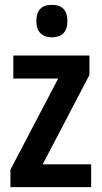

<svg xmlns="http://www.w3.org/2000/svg" viewBox="-20 -772 419 792"><path d="M356 0H23V-72L220 -448H35V-543H349V-463L156 -94H356ZM194 -752Q258 -752 258 -685Q258 -651 241 -634.5Q224 -618 194 -618Q165 -618 147.5 -634.5Q130 -651 130 -685Q130 -752 194 -752Z"/></svg>

Font: Noto Sans Gujarati Condensed SemiBold
Style: Regular
Weight: 600
Width: 3
Designer: Jelle Bosma - Monotype Design Team, Universal Thirst
Foundry: Monotype Imaging Inc.
Version: Version 2.106; ttfautohint (v1.8.4.7-5d5b)